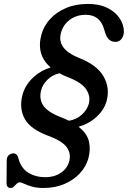

<svg xmlns="http://www.w3.org/2000/svg" viewBox="-20 -734 636 954"><path d="M196.5 200Q162 200 138.2 193Q114.5 186 100 179Q85.5 172 79 172Q70 172 63 179Q56 186 49 193Q42 200 33 200Q12 200 12.5 173.5L13.5 61.5Q14.5 35.5 39 29Q62.5 23.5 70.5 49.5Q83.5 101 120.2 123.8Q157 146.5 205.5 146.5Q249.5 146.5 281.8 125Q314 103.5 323.5 68.5Q334 32 313.8 0.8Q293.5 -30.5 231 -55Q131.5 -90 102.8 -143.5Q74 -197 92 -264Q104.5 -309.5 141.5 -345.8Q178.5 -382 231.5 -399Q158.5 -462 186 -563Q197.5 -605 229 -639.5Q260.5 -674 308.2 -694.2Q356 -714.5 417.5 -714.5Q474.5 -714.5 514.5 -694.2Q554.5 -674 575.2 -642Q596 -610 595.5 -575.5Q595 -555.5 583.8 -540.8Q572.5 -526 553 -526Q519 -526 504.5 -565.5L497 -589.5Q476.5 -660.5 406 -660.5Q360.5 -660.5 327.2 -636Q294 -611.5 283 -571Q261 -492 369.5 -447.5Q461.5 -412 494.2 -354.8Q527 -297.5 510 -233.5Q498.5 -189.5 461.2 -154.8Q424 -120 370.5 -104Q413 -70.5 422 -30.8Q431 9 419 53.5Q407.5 94 376.8 127.2Q346 160.5 299.8 180.2Q253.5 200 196.5 200ZM279 -153Q303 -144 323 -134Q360.5 -140.5 386.5 -164.2Q412.5 -188 421 -217.5Q431 -253 410 -287.5Q389 -322 323.5 -348Q296.5 -358 275 -370Q241 -362 216.5 -338.5Q192 -315 184.5 -286Q173.5 -244 193.8 -211.5Q214 -179 279 -153Z"/></svg>

Font: Fraunces 9pt SuperSoft
Style: Italic
Weight: 400
Italic angle: -16°
Version: Version 1.000;[b76b70a41]